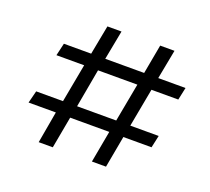

<svg xmlns="http://www.w3.org/2000/svg" viewBox="-100 -678 882 807"><g transform="rotate(20 341.0 -275.0)"><path d="M146 3 171 -139H49L63 -194H183L215 -366H91L104 -422H226L251 -553H314L289 -422H463L487 -553H551L526 -422H648L636 -366H516L484 -194H611L599 -139H473L447 3H384L410 -139H235L209 3ZM277 -366 246 -194H421L453 -366Z"/></g></svg>

Font: Literata 18pt Medium
Style: Italic
Weight: 500
Italic angle: -2°
Designer: Latin by Veronika Burian and Jose Scaglione. Greek by Irene Vlachou. Cyrillic by Vera Evstafieva
Foundry: TypeTogether
Version: Version 3.103;gftools[0.9.29]